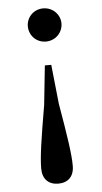

<svg xmlns="http://www.w3.org/2000/svg" viewBox="-54 -578 444 836"><g transform="rotate(-5 167.5 -160.0)"><path d="M167 -543C125 -543 94 -510 94 -471C94 -431 125 -398 167 -398C209 -398 241 -431 241 -471C241 -510 209 -543 167 -543ZM167 223C209 223 236 198 236 151C236 100 224 22 199 -124L181 -295H153L135 -124C110 22 98 100 98 151C98 198 125 223 167 223Z"/></g></svg>

Font: Noto Serif HK SemiBold
Style: Regular
Weight: 600
Designer: Ryoko NISHIZUKA 西塚涼子 (kana & ideographs); Frank Grießhammer (Latin, Greek & Cyrillic); Wenlong ZHANG 张文龙 (bopomofo); San
Foundry: Adobe
Version: Version 2.001;hotconv 1.1.0;makeotfexe 2.6.0